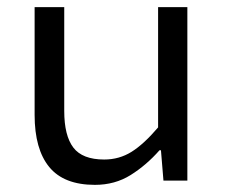

<svg xmlns="http://www.w3.org/2000/svg" viewBox="-20 -506 640 538"><path d="M246 12Q159 12 118 -38Q77 -88 77 -184V-486H160V-195Q160 -126 185.5 -92.5Q211 -59 272 -59Q314 -59 348.5 -80.5Q383 -102 423 -149V-486H505V0H438L431 -85H427Q390 -43 346 -15.5Q302 12 246 12Z"/></svg>

Font: Source Code Pro
Style: Regular
Weight: 400
Monospace: yes
Designer: Paul D. Hunt, Teo Tuominen
Foundry: Adobe Systems Incorporated
Version: Version 1.018;hotconv 1.0.116;makeotfexe 2.5.65601